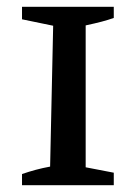

<svg xmlns="http://www.w3.org/2000/svg" viewBox="-20 -547 402 567"><path d="M45 0V-33Q65 -40 85.5 -45.5Q106 -51 128 -55L137 -471L45 -490V-527H316V-494Q299 -488 280 -483Q261 -478 233 -472V-53L316 -37V0Z"/></svg>

Font: Piazzolla SC Medium
Style: Regular
Weight: 500
Designer: Juan Pablo del Peral
Foundry: Huerta Tipografica
Version: Version 1.330